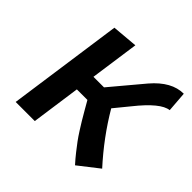

<svg xmlns="http://www.w3.org/2000/svg" viewBox="-141 -662 810 810"><g transform="rotate(45 263.5 -257.0)"><path d="M408 12 499 -59Q410 -157 346 -266L400 -332Q478 -430 526 -435L519 -526Q447 -526 382 -450L262 -307H199L230 -526L115 -516L42 0H156L187 -220H250Q256 -209 273 -180Q290 -151 296.5 -140Q303 -129 318 -105.5Q333 -82 344.5 -66.5Q356 -51 372.5 -30Q389 -9 408 12Z"/></g></svg>

Font: Brisa Sans Medium
Style: Italic
Weight: 600
Italic angle: -8°
Designer: Dalton Maag Ltd
Foundry: Dalton Maag Ltd
Version: Version 1.101;July 10, 2019;FontCreator 11.5.0.2425 64-bit